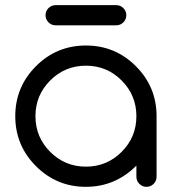

<svg xmlns="http://www.w3.org/2000/svg" viewBox="-20 -723 665 743"><path d="M312.5 -468.8Q231.4 -468.8 174.3 -411.6Q117.2 -354.5 117.2 -273.4Q117.2 -192.4 174.3 -135.3Q231.4 -78.1 312.5 -78.1Q393.6 -78.1 450.7 -135.3Q507.8 -192.4 507.8 -273.4Q507.8 -354.5 450.7 -411.6Q393.6 -468.8 312.5 -468.8ZM507.8 -82Q425.8 0 312.5 0Q199.2 0 119.1 -80.1Q39.1 -160.2 39.1 -273.4Q39.1 -386.7 119.1 -466.8Q199.2 -546.9 312.5 -546.9Q425.8 -546.9 505.9 -466.8Q585.9 -386.7 585.9 -273.4V-39.1Q585.9 -22.9 574.5 -11.5Q563 0 546.9 0Q530.8 0 519.3 -11.5Q507.8 -22.9 507.8 -39.1ZM195.3 -625Q179.2 -625 167.7 -636.5Q156.2 -647.9 156.2 -664.1Q156.2 -680.2 167.7 -691.7Q179.2 -703.1 195.3 -703.1H429.7Q445.8 -703.1 457.3 -691.7Q468.8 -680.2 468.8 -664.1Q468.8 -647.9 457.3 -636.5Q445.8 -625 429.7 -625Z"/></svg>

Font: Comfortaa
Style: Regular
Weight: 400
Designer: Johan Aakerlund - aajohan
Foundry: Johan Aakerlund
Version: Version 2.004 2013